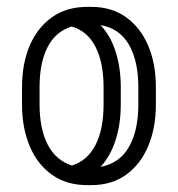

<svg xmlns="http://www.w3.org/2000/svg" viewBox="-20 -533 517 558"><path d="M44 -280Q44 -347 66 -399.5Q88 -452 130.5 -482.5Q173 -513 233 -513H245Q305 -513 347 -482.5Q389 -452 411 -399.5Q433 -347 433 -280V-229Q433 -162 411 -109Q389 -56 347 -25.5Q305 5 245 5H233Q173 5 130.5 -25.5Q88 -56 66 -109Q44 -162 44 -229ZM331 -229Q331 -173 316 -126Q301 -79 272 -48Q327 -58 354.5 -105.5Q382 -153 382 -229V-280Q382 -356 354.5 -403.5Q327 -451 272 -460Q301 -430 316 -383Q331 -336 331 -280ZM95 -280V-229Q95 -159 118.5 -113Q142 -67 189 -52Q234 -66 257.5 -111.5Q281 -157 281 -229V-280Q281 -351 257.5 -397Q234 -443 188 -456Q141 -441 118 -395.5Q95 -350 95 -280Z"/></svg>

Font: Libertine Sup
Style: Regular
Weight: 400
Designer: Bastien Sozeau
Foundry: NBR — Bastien Sozeau
Version: Version 2.003; ttfautohint (v1.8.4.7-5d5b);gftools[0.9.33]